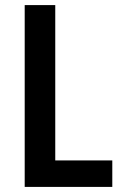

<svg xmlns="http://www.w3.org/2000/svg" viewBox="-20 -734 482 754"><path d="M77 0H421V-104H197V-714H77Z"/></svg>

Font: Noto Sans Gujarati UI Condensed SemiBold
Style: Regular
Weight: 600
Width: 3
Designer: Jelle Bosma - Monotype Design Team, Universal Thirst
Foundry: Monotype Imaging Inc.
Version: Version 2.106